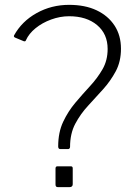

<svg xmlns="http://www.w3.org/2000/svg" viewBox="-20 -772 556 792"><path d="M280 -12Q280 0 266 0H220Q214 0 211.5 -2.5Q209 -5 209 -11V-77Q209 -86 217 -86H272Q280 -86 280 -78ZM42 -617Q38 -619 37.5 -621.5Q37 -624 38 -626Q70 -684 131 -718Q192 -752 265 -752Q331 -752 378.5 -729.5Q426 -707 452.5 -666.5Q479 -626 479 -571Q479 -518 457.5 -478Q436 -438 405.5 -404Q375 -370 343.5 -336Q312 -302 290.5 -261.5Q269 -221 269 -166Q269 -163 267 -160Q265 -157 261 -157H229Q220 -157 220 -168Q220 -226 240.5 -269.5Q261 -313 291 -348.5Q321 -384 351.5 -417Q382 -450 403 -486.5Q424 -523 424 -570Q424 -632 380.5 -668.5Q337 -705 265 -705Q228 -705 191 -691.5Q154 -678 126.5 -655.5Q99 -633 87 -606Q86 -603 84 -602Q82 -601 78 -602Z"/></svg>

Font: Libre Franklin Thin ExtraLight
Style: Regular
Weight: 250
Version: Version 3.000